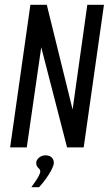

<svg xmlns="http://www.w3.org/2000/svg" viewBox="-20 -611 460 796"><path d="M22 0 106 -591H174L281 -157L342 -591H411L327 0H258L151 -415L91 0ZM110 165Q127 142 137 125Q147 108 147 99Q147 93 142.5 89Q138 85 134 79Q130 73 130 63Q131 52 142 42.5Q153 33 169 33Q185 33 194.5 42Q204 51 203 66Q202 77 192.5 95Q183 113 169.5 131.5Q156 150 142 165Z"/></svg>

Font: Alumni Sans Medium
Style: Italic
Weight: 500
Italic angle: -8°
Designer: Robert E. Leuschke
Foundry: Robert E. Leuschke
Version: Version 1.016